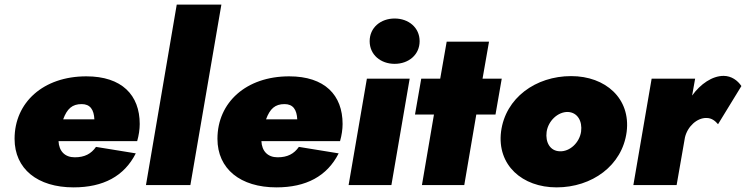

<svg xmlns="http://www.w3.org/2000/svg" viewBox="-20 -800 3225 830"><path d="M298 10C426 10 517 -38 567 -137L395 -165C374 -135 346 -120 303 -120C261 -120 235 -146 233 -190H573C580 -214 584 -241 584 -264C584 -389 507 -470 353 -470C167 -470 43 -357 43 -200C43 -70 142 10 298 10ZM333 -350C370 -350 386 -326 388 -284H253C270 -330 292 -350 333 -350Z M744 -780 611 0H803L937 -780Z M1175 10C1303 10 1394 -38 1444 -137L1272 -165C1251 -135 1223 -120 1180 -120C1138 -120 1112 -146 1110 -190H1450C1457 -214 1461 -241 1461 -264C1461 -389 1384 -470 1230 -470C1044 -470 920 -357 920 -200C920 -70 1019 10 1175 10ZM1210 -350C1247 -350 1263 -326 1265 -284H1130C1147 -330 1169 -350 1210 -350Z M1578 -622C1578 -563 1626 -524 1686 -524C1746 -524 1794 -563 1794 -622C1794 -681 1746 -720 1686 -720C1626 -720 1578 -681 1578 -622ZM1566 -460 1487 0H1672L1751 -460Z M1801 -460 1774 -305H1856L1804 0H1987L2039 -305H2122L2149 -460H2066L2094 -620H1911L1883 -460Z M2146 -231C2128 -86 2238 10 2386 10C2539 10 2670 -84 2689 -230C2707 -374 2598 -471 2449 -471C2296 -471 2165 -377 2146 -231ZM2343 -230C2350 -278 2392 -317 2435 -316C2477 -314 2498 -276 2492 -231C2485 -183 2443 -144 2400 -146C2358 -147 2337 -185 2343 -230Z M3084 -263 3185 -428C3169 -452 3142 -472 3108 -472C3059 -472 3008 -437 2972 -387L2985 -460H2797L2718 0H2905L2941 -206C2952 -253 2993 -291 3034 -290C3057 -290 3072 -277 3084 -263Z"/></svg>

Font: Jost* Black
Style: Italic
Weight: 900
Italic angle: -10°
Version: Version 3.7